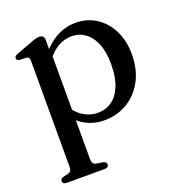

<svg xmlns="http://www.w3.org/2000/svg" viewBox="-129 -588 864 928"><g transform="rotate(-20 303.0 -124.0)"><path d="M197.5 -450V-389L201.5 -380.5V165Q201.5 178 206.5 185Q211.5 192 221 194L255.5 199.5Q264.5 201.5 268.8 206Q273 210.5 273 217Q273 224 267.5 228.5Q262 233 250.5 233H58Q46.5 233 41.2 228.5Q36 224 36 217Q36 210.5 40 206.2Q44 202 53 199.5L76.5 194.5Q86 192 91 185.2Q96 178.5 96 165V-379.5Q96 -391 92.5 -396Q89 -401 80 -402L46 -403Q38 -404.5 34.2 -408Q30.5 -411.5 30.5 -417Q30.5 -423.5 34.8 -427.5Q39 -431.5 50 -435.5L129.5 -465Q144.5 -471 154.2 -473.5Q164 -476 171.5 -476Q184.5 -476 191 -469Q197.5 -462 197.5 -450ZM177 -331.5 161 -357.5Q199.5 -415.5 250.2 -447.5Q301 -479.5 360.5 -479.5Q419.5 -479.5 465.8 -449.5Q512 -419.5 538.5 -366.5Q565 -313.5 565 -245Q565 -166 534 -108.5Q503 -51 450.2 -19.8Q397.5 11.5 333 11.5Q274 11.5 227.2 -17.5Q180.5 -46.5 152.5 -100.5L177 -125Q202.5 -80 238.2 -56.8Q274 -33.5 315 -33.5Q355 -33.5 386.5 -55.2Q418 -77 436.2 -121.5Q454.5 -166 454.5 -232.5Q454.5 -296.5 437 -339Q419.5 -381.5 389 -403.2Q358.5 -425 319.5 -425Q279.5 -425 243.2 -401.8Q207 -378.5 177 -331.5Z"/></g></svg>

Font: Fraunces 16pt
Style: Regular
Weight: 400
Version: Version 1.000;[b76b70a41]